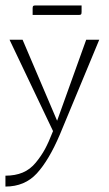

<svg xmlns="http://www.w3.org/2000/svg" viewBox="-20 -486 400 706"><path d="M100 -431V-455Q100 -462 102 -464Q104 -466 111 -466H280V-442Q280 -435 278 -433Q276 -431 269 -431ZM175 -4 15 -340H63L190 -42L297 -340H345L200 9Q160 103 115.5 151.5Q71 200 0 200V160Q36 160 63.5 148.5Q91 137 111.5 112Q132 87 145.5 62Q159 37 175 -4Z"/></svg>

Font: Glametrix
Style: Light
Weight: 300
Designer: gluk
Foundry: gluk
Version: Version 0.40